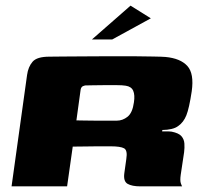

<svg xmlns="http://www.w3.org/2000/svg" viewBox="-20 -661 735 681"><path d="M340 -142Q340 -142 323.5 -142Q307 -142 283.5 -141.5Q260 -141 238 -141L218 0H21L76 -395Q80 -424 95.5 -442Q111 -460 155 -460Q170 -460 202.5 -460.5Q235 -461 277 -461Q319 -461 364.5 -461.5Q410 -462 451.5 -461.5Q493 -461 524 -460.5Q555 -460 567 -459Q620 -454 644.5 -427Q669 -400 660 -337Q651 -277 641 -252Q631 -227 612 -214Q603 -207 588 -203.5Q573 -200 556 -200L555 -195Q563 -195 572.5 -195Q582 -195 589 -194Q614 -189 623.5 -178Q633 -167 634 -152Q635 -137 633 -121L621 -41Q618 -20 621.5 -10.5Q625 -1 626 0H478Q448 0 432.5 -9Q417 -18 421 -47L428 -97Q433 -128 420 -135Q407 -142 373 -142ZM251 -234Q260 -234 279.5 -233.5Q299 -233 322.5 -233Q346 -233 366 -233Q386 -233 394 -233Q415 -233 432.5 -247Q450 -261 455 -298Q459 -324 452.5 -339Q446 -354 426 -357Q414 -359 393.5 -359Q373 -359 350.5 -359Q328 -359 309.5 -358.5Q291 -358 283 -358Q281 -358 274.5 -355.5Q268 -353 266 -343ZM306 -521 443 -641 515 -596 378 -521Z"/></svg>

Font: Genos ExtraBold
Style: Italic
Weight: 800
Italic angle: -8°
Version: Version 1.010